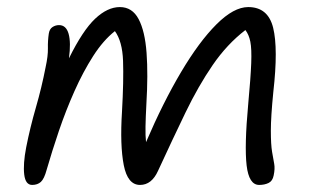

<svg xmlns="http://www.w3.org/2000/svg" viewBox="-20 -514 888 543"><path d="M71 9Q52 9 48.5 -20.5Q45 -50 54 -97Q65 -153 81.5 -210Q98 -267 109 -324Q116 -356 115.5 -377.5Q115 -399 118 -419Q120 -432 128.5 -437.5Q137 -443 147 -443Q167 -443 174 -418.5Q181 -394 175 -349Q214 -428 249 -461Q284 -494 319 -494Q354 -494 372 -460Q390 -426 394.5 -364.5Q399 -303 394 -220Q392 -182 391.5 -156Q391 -130 393 -112Q441 -224 492 -310Q543 -396 592 -445Q641 -494 682 -494Q738 -494 752.5 -435.5Q767 -377 753 -254Q746 -184 746 -144.5Q746 -105 749.5 -84.5Q753 -64 755.5 -50.5Q758 -37 754 -18Q751 -2 739.5 3.5Q728 9 713 9Q684 9 677.5 -46Q671 -101 682 -220Q689 -295 690.5 -335.5Q692 -376 688 -396Q684 -416 674 -429Q622 -389 581.5 -330Q541 -271 504.5 -195.5Q468 -120 427 -31Q409 9 376 9Q341 9 330 -47Q319 -103 325 -198Q330 -287 328 -342Q326 -397 305 -426Q272 -400 243.5 -355.5Q215 -311 190.5 -256Q166 -201 146.5 -143.5Q127 -86 112 -34Q105 -8 95.5 0.5Q86 9 71 9Z"/></svg>

Font: Shantell Sans Normal
Style: Italic
Weight: 300
Italic angle: -11.31°
Designer: Stephen Nixon, Anya Danilova, Shantell Martin
Foundry: Arrow Type
Version: Version 1.008;[a672d596b]